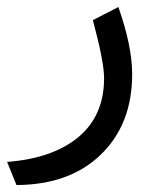

<svg xmlns="http://www.w3.org/2000/svg" viewBox="-37 -280 446 551"><path d="M10.3 251C111.8 250.5 192.4 221.7 252.4 163.6C312.5 105.5 342.3 28.3 342.3 -66.9C342.3 -120.6 329.1 -185.1 302.7 -259.8L229.5 -222.2C251 -142.1 261.7 -86.9 261.7 -56.2C261.7 16.6 236.8 73.2 187 114.3C137.2 154.8 69.3 178.2 -16.6 184.6Z"/></svg>

Font: Samim
Style: Regular
Weight: 400
Foundry: DejaVu fonts team - Redesigned by Saber Rastikerdar
Version: Version 4.0.5